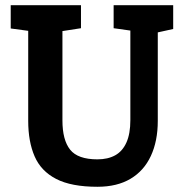

<svg xmlns="http://www.w3.org/2000/svg" viewBox="-20 -711 710 735"><path d="M353 4Q253 4 195 -26Q137 -56 112.5 -112.5Q88 -169 88 -248V-593L21 -602V-691H290V-603L219 -592V-250Q219 -175 248.5 -138Q278 -101 353 -101Q393 -101 421 -116.5Q449 -132 464 -165.5Q479 -199 479 -251V-594L415 -603V-691H643V-600L584 -587V-248Q584 -171 557.5 -114Q531 -57 479.5 -26.5Q428 4 353 4Z"/></svg>

Font: Kreon Light
Style: Regular
Weight: 300
Designer: Julia Petretta
Foundry: Julia Petretta and Eli Heuer
Version: Version 2.002